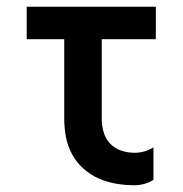

<svg xmlns="http://www.w3.org/2000/svg" viewBox="-20 -540 540 568"><path d="M378 8Q351 8 324 3.5Q297 -1 272 -12Q247 -23 226.5 -41.5Q206 -60 193 -84Q180 -108 175 -135Q170 -162 170 -189V-424H59V-520H441V-424H281V-189Q281 -169 286.5 -149.5Q292 -130 305.5 -115.5Q319 -101 338.5 -94.5Q358 -88 378 -88Q393 -88 407 -92Q421 -96 434 -104V-8Q421 0 407 4Q393 8 378 8Z"/></svg>

Font: Iosevka Fixed
Style: Bold
Weight: 700
Monospace: yes
Designer: Belleve Invis
Foundry: Belleve Invis
Version: Version 32.3.0